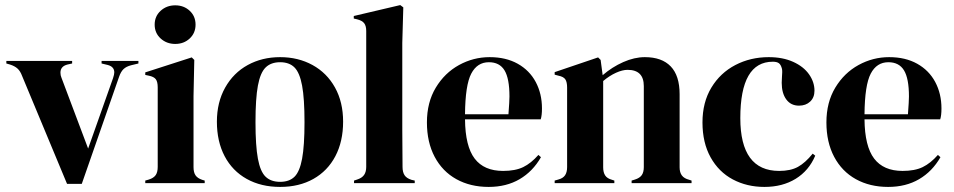

<svg xmlns="http://www.w3.org/2000/svg" viewBox="-20 -721 3757 756"><path d="M67 -422Q60 -441 49 -451Q38 -461 19 -467L5 -471V-481H264V-471L246 -467Q218 -460 218 -435Q218 -424 222 -415L327 -136L425 -413Q430 -428 430 -436Q430 -458 405 -465L380 -471V-481H525V-471L496 -464Q477 -459 466.5 -449Q456 -439 449 -419L302 3H244Z M589 -624Q589 -657 612.5 -678.5Q636 -700 670 -700Q704 -700 727 -678.5Q750 -657 750 -624Q750 -591 727 -569.5Q704 -548 670 -548Q636 -548 612.5 -569.5Q589 -591 589 -624ZM552 -10 566 -14Q585 -20 593 -31.5Q601 -43 601 -64V-210V-258V-377Q601 -399 593.5 -409Q586 -419 566 -423L552 -426V-436L735 -495L745 -485L742 -343V-210V-63Q742 -42 750 -30.5Q758 -19 776 -13L786 -10V0H552Z M834 -242Q834 -318 866.5 -376Q899 -434 955.5 -465Q1012 -496 1083 -496Q1154 -496 1210.5 -465Q1267 -434 1299 -376.5Q1331 -319 1331 -242Q1331 -164 1300.5 -106Q1270 -48 1214 -16.5Q1158 15 1083 15Q1008 15 951.5 -16.5Q895 -48 864.5 -106Q834 -164 834 -242ZM1179 -240Q1179 -333 1169.5 -384Q1160 -435 1139.5 -455.5Q1119 -476 1083 -476Q1047 -476 1026 -455.5Q1005 -435 995.5 -384Q986 -333 986 -240Q986 -147 995.5 -96Q1005 -45 1026 -25Q1047 -5 1083 -5Q1119 -5 1139.5 -25Q1160 -45 1169.5 -96Q1179 -147 1179 -240Z M1374 -10 1386 -14Q1405 -20 1413.5 -32Q1422 -44 1422 -64V-210V-599Q1422 -619 1414 -629.5Q1406 -640 1386 -645L1373 -648V-658L1556 -701L1568 -692L1564 -552V-210L1565 -64Q1565 -43 1573 -31Q1581 -19 1600 -13L1613 -10V0H1374Z M2100 -111 2110 -102Q2078 -46 2026 -15.5Q1974 15 1904 15Q1832 15 1777 -15.5Q1722 -46 1691.5 -103.5Q1661 -161 1661 -239Q1661 -318 1696 -376Q1731 -434 1787.5 -465Q1844 -496 1908 -496Q1972 -496 2018.5 -470Q2065 -444 2089.5 -398Q2114 -352 2114 -294Q2114 -266 2109 -251H1811Q1812 -145 1849 -96.5Q1886 -48 1961 -48Q2009 -48 2040 -63Q2071 -78 2100 -111ZM1811 -271H1982Q1986 -323 1986 -341Q1986 -412 1966.5 -444Q1947 -476 1905 -476Q1859 -476 1835.5 -431Q1812 -386 1811 -271Z M2164 -10 2178 -14Q2197 -19 2205 -31Q2213 -43 2213 -63V-210V-265V-376Q2213 -398 2206 -408.5Q2199 -419 2179 -423L2164 -427V-437L2335 -495L2345 -485L2353 -425Q2390 -457 2434 -476.5Q2478 -496 2519 -496Q2586 -496 2621 -459.5Q2656 -423 2656 -350V-210V-62Q2656 -42 2665 -30Q2674 -18 2694 -13L2703 -10V0H2467V-10L2480 -14Q2499 -20 2507 -31.5Q2515 -43 2515 -63V-210V-382Q2515 -446 2451 -446Q2431 -446 2405.5 -434.5Q2380 -423 2355 -402V-210V-62Q2355 -42 2363 -30Q2371 -18 2390 -13L2399 -10V0H2164Z M2746 -239Q2746 -318 2781 -376Q2816 -434 2875.5 -465Q2935 -496 3007 -496Q3062 -496 3103 -477.5Q3144 -459 3165.5 -428.5Q3187 -398 3187 -364Q3187 -337 3170 -321Q3153 -305 3126 -305Q3094 -305 3076 -329.5Q3058 -354 3058 -395Q3058 -408 3059 -418.5Q3060 -429 3060 -437Q3060 -446 3059 -450Q3055 -466 3047 -472Q3039 -478 3023 -478Q2895 -478 2895 -256Q2895 -48 3048 -48Q3093 -48 3122 -64Q3151 -80 3180 -116L3190 -108Q3165 -49 3113 -17Q3061 15 2990 15Q2921 15 2865.5 -14.5Q2810 -44 2778 -101.5Q2746 -159 2746 -239Z M3673 -111 3683 -102Q3651 -46 3599 -15.5Q3547 15 3477 15Q3405 15 3350 -15.5Q3295 -46 3264.5 -103.5Q3234 -161 3234 -239Q3234 -318 3269 -376Q3304 -434 3360.5 -465Q3417 -496 3481 -496Q3545 -496 3591.5 -470Q3638 -444 3662.5 -398Q3687 -352 3687 -294Q3687 -266 3682 -251H3384Q3385 -145 3422 -96.5Q3459 -48 3534 -48Q3582 -48 3613 -63Q3644 -78 3673 -111ZM3384 -271H3555Q3559 -323 3559 -341Q3559 -412 3539.5 -444Q3520 -476 3478 -476Q3432 -476 3408.5 -431Q3385 -386 3384 -271Z"/></svg>

Font: DeepMind Serif Display
Style: Regular
Weight: 800
Designer: Frank Grießhammer / Modifications: Colophon Foundry
Foundry: Colophon Foundry
Version: Version 5.002